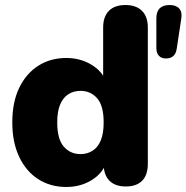

<svg xmlns="http://www.w3.org/2000/svg" viewBox="-20 -734 743 765"><path d="M244 11Q181 11 132.5 -20Q84 -51 56.5 -109Q29 -167 29 -246Q29 -327 56.5 -384Q84 -441 132.5 -472Q181 -503 244 -503Q299 -503 343 -477Q387 -451 402 -410H391V-624Q391 -668 414 -691Q437 -714 480 -714Q522 -714 545.5 -691Q569 -668 569 -624V-81Q569 -37 546.5 -14Q524 9 481 9Q439 9 416 -14Q393 -37 393 -81V-138L404 -89Q390 -44 345.5 -16.5Q301 11 244 11ZM301 -120Q328 -120 349 -133.5Q370 -147 381.5 -174.5Q393 -202 393 -246Q393 -313 367 -342.5Q341 -372 301 -372Q274 -372 253 -359Q232 -346 220 -318.5Q208 -291 208 -246Q208 -180 234 -150Q260 -120 301 -120ZM641 -501Q623 -501 613 -512Q603 -523 603 -543V-661Q603 -714 656 -714Q682 -714 694.5 -699.5Q707 -685 702 -658L684 -539Q678 -501 641 -501Z"/></svg>

Font: Nunito ExtraLight Black
Style: Regular
Weight: 900
Version: Version 3.602